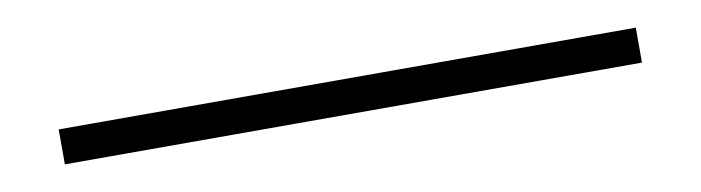

<svg xmlns="http://www.w3.org/2000/svg" viewBox="-21 -16 770 211"><g transform="rotate(-10 364.0 89.5)"><path d="M42 109V70H686V109Z"/></g></svg>

Font: Alumni Sans Medium
Style: Regular
Weight: 500
Designer: Robert E. Leuschke
Foundry: Robert E. Leuschke
Version: Version 1.018